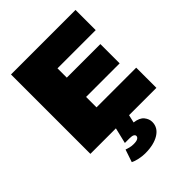

<svg xmlns="http://www.w3.org/2000/svg" viewBox="-262 -829 1197 1197"><g transform="rotate(-45 336.5 -230.0)"><path d="M57 0V-700H626V-522H289V-440H585V-270H289V-178H639V0H398L386 52Q433 58 452 82Q471 106 471 132Q471 182 424.5 211Q378 240 301 240Q276 240 248 234Q220 228 203 219L231 136Q242 140 257.5 144Q273 148 291 148Q317 148 328 141Q339 134 339 124Q339 115 329.5 109.5Q320 104 298 104H257L282 0Z"/></g></svg>

Font: Montserrat Thin Black
Style: Regular
Weight: 900
Version: Version 9.000